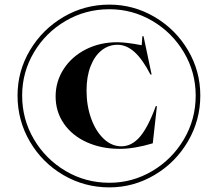

<svg xmlns="http://www.w3.org/2000/svg" viewBox="-20 -773 944 832"><path d="M56 -359Q56 -465 110 -555.5Q164 -646 255 -699.5Q346 -753 454 -753Q559 -753 650 -699.5Q741 -646 794.5 -555.5Q848 -465 848 -359Q848 -252 794.5 -160.5Q741 -69 650 -15Q559 39 454 39Q346 39 254.5 -14.5Q163 -68 109.5 -159.5Q56 -251 56 -359ZM454 19Q554 19 640 -32Q726 -83 777 -169.5Q828 -256 828 -359Q828 -460 777 -546Q726 -632 640 -682.5Q554 -733 454 -733Q351 -733 264.5 -682.5Q178 -632 127 -546Q76 -460 76 -359Q76 -256 127 -169.5Q178 -83 264.5 -32Q351 19 454 19ZM488 -590Q527 -590 594 -577L597 -616H602L637 -450H632Q598 -516 563 -547.5Q528 -579 489 -579Q451 -579 420.5 -555Q390 -531 372.5 -486Q355 -441 355 -381Q355 -315 375 -259.5Q395 -204 429.5 -171.5Q464 -139 506 -139Q551 -139 586.5 -180.5Q622 -222 655 -313H660L642 -152Q562 -128 499 -128Q420 -128 356.5 -156.5Q293 -185 257 -237Q221 -289 221 -355Q221 -420 256 -474Q291 -528 352 -559Q413 -590 488 -590Z"/></svg>

Font: Nyght Serif Bold
Style: Regular
Weight: 700
Designer: Maksym Kobuzan
Version: Version 0.410